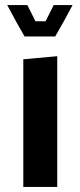

<svg xmlns="http://www.w3.org/2000/svg" viewBox="-20 -738 315 758"><path d="M72 0V-504L205 -516H206V0ZM77 -594 43 -654 9 -717V-718H88L120 -654H160L192 -718H266V-717L232 -654L198 -594Z"/></svg>

Font: Foldit Thin SemiBold
Style: Regular
Weight: 600
Version: Version 1.003